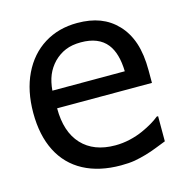

<svg xmlns="http://www.w3.org/2000/svg" viewBox="-90 -644 705 739"><g transform="rotate(-15 263.0 -274.5)"><path d="M28.8 -269.5Q28.8 -357.4 60.5 -423.3Q92.3 -489.3 149.4 -524.9Q206.5 -560.5 281.2 -560.5Q332.5 -560.5 371.3 -545.7Q410.2 -530.8 439.5 -500Q469.7 -468.3 484.9 -422.6Q500 -377 500 -313V-263.2H122.1Q122.1 -168.9 169.4 -118.2Q216.8 -67.4 302.2 -67.4Q331.5 -67.4 360.4 -74Q389.2 -80.6 414.1 -91.8Q457.5 -111.3 484.4 -133.3H489.7V-33.2L449.7 -17.6Q405.8 0 358.4 8.8Q335 12.7 303.2 12.7Q216.8 12.7 155 -20.3Q93.3 -53.2 61 -116.7Q28.8 -180.2 28.8 -269.5ZM410.6 -333.5Q408.7 -405.8 379.4 -442.9Q346.2 -484.9 275.9 -484.9Q240.2 -484.9 214.4 -474.1Q188.5 -463.4 167 -441.9Q146.5 -420.4 135.7 -394.3Q125 -368.2 122.1 -333.5Z"/></g></svg>

Font: SG Kara Bold
Style: Regular
Weight: 400
Designer: Damoon Khanjanzadeh
Version: Version 1.000